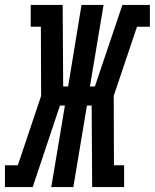

<svg xmlns="http://www.w3.org/2000/svg" viewBox="-58 -755 625 775"><path d="M-38 0V-88H14L108 -368L107 -647H66V-735H195L197 -406H217L271 -735H360L305 -406H325L436 -735H547V-647H495L401 -368L402 -88H443V0H314L312 -329H293L238 0H149L204 -329H184L74 0Z"/></svg>

Font: Iosevka Slab Semibold
Style: Italic
Weight: 600
Italic angle: -9°
Monospace: yes
Designer: Belleve Invis
Foundry: Belleve Invis
Version: Version 11.1.1; ttfautohint (v1.8.3)